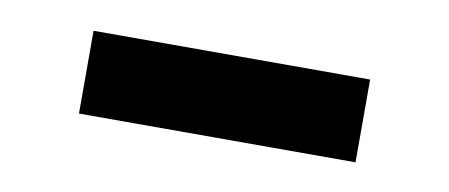

<svg xmlns="http://www.w3.org/2000/svg" viewBox="-28 -417 519 222"><g transform="rotate(10 231.5 -305.5)"><path d="M394 -354H69.3V-256.8H394Z"/></g></svg>

Font: Raveo Medium
Style: Regular
Weight: 500
Designer: Jakub Foglar, Rasmus Andersson (Inter)
Foundry: Jakubfoglar.com
Version: Version 1.100;Glyphs 3.2.3 (3260)